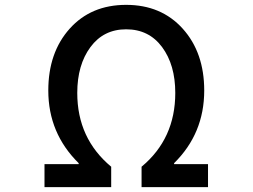

<svg xmlns="http://www.w3.org/2000/svg" viewBox="-20 -770 1040 790"><path d="M163.1 0V-94.7H303.7V-98.6Q178.7 -221.7 178.7 -397.5Q178.7 -553.7 266.6 -651.9Q354.5 -750 499 -750Q643.6 -750 731.9 -651.9Q820.3 -553.7 820.3 -397.5Q820.3 -220.7 696.3 -98.6V-94.7H835.9V0H562.5V-84Q701.2 -199.2 701.2 -387.7Q701.2 -502.9 647 -576.2Q592.8 -649.4 499 -649.4Q406.2 -649.4 352.1 -576.2Q297.9 -502.9 297.9 -387.7Q297.9 -200.2 437.5 -84V0Z"/></svg>

Font: GenEi Gothic M SemiBold
Style: Regular
Weight: 500
Designer: o_tamon (Modified); [Source Han Sans]
Ryoko NISHIZUKA  (kana & ideographs); Paul D. Hunt (Latin, Greek & Cyrillic); Wenl
Version: Version 1.1a;Original Version 1.004